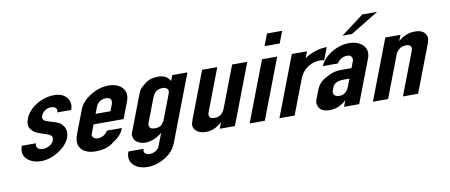

<svg xmlns="http://www.w3.org/2000/svg" viewBox="-74 -992 3507 1496"><g transform="rotate(-10 1679.5 -244.0)"><path d="M210.2 -84C175.4 -84 152.6 -106.5 164.2 -137H53C42.5 -109.7 41.3 -85.2 49.3 -63.5C64 -23.5 116.9 7 179.2 7C227.5 7 274.5 -7.5 320.2 -36.5C365.9 -65.5 396.1 -99.3 410.9 -138C423.9 -172.1 419.6 -205.7 402 -231C383.8 -257.3 365.7 -264.3 327.7 -277L292.8 -287C262.2 -295.8 237.1 -308 250.1 -342C259.3 -366.1 289.9 -393 327.1 -393C361.4 -393 381.3 -374.7 370 -345H480C493.5 -380.3 489.7 -412 468.8 -440C447.8 -468 414.4 -482 368.6 -482C259.3 -482 163.9 -410.8 137.2 -341C123.9 -306.3 123.4 -279.8 135.6 -261.5C159.7 -225.1 181.4 -217.7 229.1 -202L250.1 -195C271.8 -188.3 286.6 -180.8 294.7 -172.5C302.7 -164.2 303.5 -151.3 296.8 -134C286.9 -108 250.7 -84 210.2 -84Z M645.2 -91C620.8 -91 596.9 -111.7 605 -133L632.2 -204H869.7L920.1 -336C952.4 -420.6 895.4 -482 798.4 -482C749.2 -482 701.4 -467.5 654.9 -438.5C608.4 -409.5 577.6 -375.3 562.6 -336L493.4 -155C488.1 -141 484.1 -126.8 481.6 -112.5C468.8 -41 526.2 6 610.7 6C664 6 707.4 -5.2 741 -27.5C774.5 -49.8 798 -68.3 811.6 -83C825.1 -97.7 834.6 -112.3 840.2 -127L844.4 -138H725.7C712.4 -114.3 685.1 -91 645.2 -91ZM761.2 -388C803.8 -388 810.4 -362.8 797.4 -329L779.5 -282H662L679.9 -329C692.6 -362.2 716.7 -388 761.2 -388Z M1193 -483C1150.5 -483 1117.1 -473.5 1092.7 -454.5C1053.3 -423.7 1040.6 -414.6 1026.6 -378L925.7 -114C914.1 -83.7 907.4 -77.2 916.2 -45C924 -16.6 962.3 6 1007.4 6C1061.6 6 1111.3 -23.5 1139.7 -49L1105.6 40C1100 54.7 1094.3 65.3 1088.4 72C1069.9 90 1048.1 99 1023.1 99C990.3 99 971.9 79.3 982.7 51H862.7C830 136.4 895.1 196 992.3 196C1063.3 196 1124.2 163.2 1163.4 131C1194.9 104.6 1210.8 78.9 1225.6 40L1422.8 -476H1302.8L1286 -432C1271.4 -461.1 1241.8 -483 1193 -483ZM1254 -353C1253.2 -347.7 1251 -340.3 1247.4 -331L1178.3 -150C1171.7 -132.8 1168.9 -127.2 1152.4 -108.5C1142.1 -96.8 1124 -91 1098.2 -91C1076.5 -91 1063.3 -95.7 1058.6 -105C1048.7 -124.3 1052.1 -130.7 1059.5 -150L1128.7 -331C1139 -358 1160.3 -390 1210 -390C1235.1 -390 1257.4 -376.3 1254 -353Z M1612.9 -48 1594.5 0H1714.5L1896.4 -476H1776.4L1653.4 -154C1641.9 -124 1620.6 -90 1571.4 -90C1549.7 -90 1536.4 -95 1531.5 -105C1522 -124.4 1529.7 -137.9 1535.9 -154L1658.9 -476H1538.9L1402.1 -118C1395.7 -101.3 1391.5 -88.7 1389.5 -80C1377.4 -29.1 1425.1 6 1483.5 6C1542.8 6 1579.4 -20.1 1612.9 -48Z M1831 0H1951L2133 -476H2013ZM2050 -573H2170L2206 -667H2086Z M2488.6 -384 2526.1 -482C2459.3 -482 2391.5 -455.4 2349.3 -425L2368.8 -476H2248.8L2066.9 0H2186.9L2293.5 -279C2314 -332.7 2372.2 -388 2456.4 -388C2467.9 -388 2479.3 -386.3 2488.6 -384Z M2596.2 -48 2577.8 0H2697.8L2828.1 -341C2859.2 -422.2 2794.4 -482 2702 -482C2594.7 -482 2496.8 -409.5 2470.6 -341H2589.4C2602.4 -364.3 2632.3 -388 2671.1 -388C2686.9 -388 2697.7 -383.3 2703.3 -374C2714.6 -355 2710.6 -347.5 2703.2 -328L2687.5 -287H2607.5C2582.5 -287 2559.8 -283.8 2539.5 -277.5C2519.2 -271.2 2494.6 -259.3 2465.9 -242C2437.2 -224.7 2416.1 -198.3 2402.6 -163L2382 -109C2374.8 -90.3 2366 -70.7 2373.2 -50C2382.3 -12.7 2413 6 2465.5 6C2522.2 6 2565.8 -21.2 2596.2 -48ZM2612.7 -209H2657.7L2640.1 -163C2627.3 -129.4 2610.1 -90 2556 -90C2522.8 -90 2503.1 -111.9 2513.8 -140L2523 -164C2534.8 -194.9 2565.1 -209 2612.7 -209ZM2662.3 -548H2737.3L2960.5 -684H2843Z M3311.9 -433C3300.2 -465.7 3270.2 -482 3221.9 -482C3174.4 -482 3130.7 -464.7 3090.7 -430L3108.3 -476H2988.3L2806.4 0H2926.4L3054.4 -335C3063.8 -359.5 3095.2 -388 3133.4 -388C3172.6 -388 3185.4 -370.3 3171.9 -335L3043.9 0H3163.9L3305.3 -370C3312.1 -387.8 3320.6 -413.8 3311.9 -433Z"/></g></svg>

Font: Din Kursivschrift
Style: Breit
Weight: 400
Version: Version 1.089